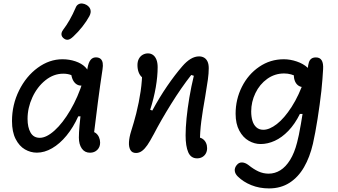

<svg xmlns="http://www.w3.org/2000/svg" viewBox="-20 -847 1900 1080"><path d="M47.5 -166Q47.5 -257.7 87.1 -337.8Q126.7 -418 192.2 -465.8Q257.8 -513.7 331.3 -513.7Q369.5 -513.7 403.9 -502.2Q438.3 -490.7 459.4 -469.8Q480.5 -449 480.5 -422.5Q480.5 -399.8 469.8 -382.7Q459 -365.5 436.2 -365.5Q419.2 -365.5 406.2 -376.2Q393.3 -387 386.6 -405.2Q379.8 -423.5 379.8 -445.3H427.8V-398Q424 -400.8 420 -403.2Q399.2 -417.2 380.2 -424.8Q361.3 -432.5 335.7 -432.5Q281.7 -432.5 235.4 -395.4Q189.2 -358.3 162.1 -299.3Q135 -240.3 135 -178.2Q135 -130.8 151.9 -101.3Q168.8 -71.8 203.8 -71.8Q241.3 -71.8 287.2 -113.2Q333 -154.5 376 -227.8Q419 -301.2 447.3 -392.3H483.7L451.2 -192.8H420.3Q392.3 -130.5 354.2 -84.2Q316.2 -38 273.2 -13.2Q230.3 11.7 187.5 11.7Q152 11.7 120.2 -6.7Q88.3 -25.2 67.9 -65.2Q47.5 -105.2 47.5 -166ZM423.7 -73Q423.7 -126.2 438.3 -238.1Q453 -350 470.5 -453.8Q471.5 -458 472.2 -463.7Q477.5 -495.2 489.8 -510.5Q502.2 -525.8 523.7 -524.2Q538.2 -523 546.7 -515.1Q555.2 -507.2 557.7 -492.6Q560.2 -478 556.7 -456.8Q543.2 -368.7 530.8 -273.4Q518.3 -178.2 506 -75.5L492.5 -107Q507.7 -107 519.2 -98.2Q530.7 -89.3 536.9 -75Q543.2 -60.7 543.2 -44.7Q543.2 -19.7 527.1 -3.8Q511 12 486.3 12Q456.5 12 440.1 -11.6Q423.7 -35.2 423.7 -73ZM392.3 -641.5Q420.2 -667.5 443.4 -697.2Q466.7 -726.8 482.7 -756Q493.2 -776 488.9 -792.1Q484.7 -808.2 467.2 -819Q455.7 -825.8 443.1 -827.2Q430.5 -828.5 420.2 -822.3Q410 -816.2 404.8 -801.8Q373.5 -729.5 335 -679.2Q324 -664 325.9 -651.2Q327.8 -638.5 341 -629.3Q349.5 -623.3 357.9 -623.2Q366.3 -623.2 374.5 -627.8Q382.7 -632.5 392.3 -641.5Z M1024 -85.7Q1024 -127.2 1029.3 -181.8Q1034.7 -236.3 1045.1 -298.1Q1055.5 -359.8 1070.3 -420.8L1055.7 -425.2Q1000.2 -354.7 942.5 -262Q884.8 -169.3 844.2 -90.8L842.5 -88Q823.2 -51.5 808.9 -30.8Q794.7 -10 779 1.8Q763.3 13.5 745.2 13.5Q722.7 13.5 713.2 -3.8Q703.8 -21.2 705.5 -48.3Q707.2 -75.5 717.2 -107.5Q733.7 -159.5 746.2 -208.5Q762 -271.5 771.1 -333.6Q780.2 -395.7 780.2 -459.2L806.3 -402.5Q790.7 -402.5 778.7 -412.6Q766.7 -422.7 759.9 -440.5Q753.2 -458.3 753.2 -481.2Q753.2 -501.5 761.2 -516.4Q769.3 -531.3 782.9 -539Q796.5 -546.7 812.3 -546.7Q828.5 -546.7 840.8 -537.8Q853 -529 859.9 -511.6Q866.8 -494.2 866.8 -469Q866.8 -417.7 856.2 -355.9Q845.5 -294.2 824.8 -229.5L836.8 -225.3Q877.3 -300.2 920.9 -363.6Q964.5 -427 1005.7 -474.5Q1028.8 -501.3 1052.4 -515.6Q1076 -529.8 1099.7 -529.8Q1115.7 -529.8 1127.9 -522.8Q1140.2 -515.8 1147.2 -501.1Q1154.2 -486.3 1154.2 -463.3Q1154.2 -434.3 1149.3 -399.2Q1144.5 -364 1134.2 -303.2Q1120 -224.3 1112.2 -164.2Q1104.5 -104.2 1104.5 -44.5L1088.2 -74.8Q1106.3 -74.8 1119.2 -66.2Q1132 -57.7 1138.5 -43.8Q1145 -30 1145 -14Q1145 3.3 1137.7 16.4Q1130.3 29.5 1117.5 36.6Q1104.7 43.7 1088.8 43.7Q1053.8 43.7 1038.9 9.6Q1024 -24.5 1024 -85.7Z M1317 145.2Q1302.5 130.8 1300.6 114.1Q1298.7 97.3 1311.7 81.2Q1323.8 66.2 1341.4 66.8Q1359 67.3 1377.7 81.5Q1406.2 104.5 1433.5 117.2Q1460.8 129.8 1491.2 129.8Q1526.2 129.8 1556.8 110.8Q1587.5 91.8 1611.8 52.5Q1636.2 13.2 1651.2 -45.7Q1660.2 -77.7 1672.8 -151Q1687.3 -232 1698.1 -319.5Q1708.8 -407 1711 -459.7Q1713 -483 1717.6 -496.7Q1722.2 -510.3 1731.8 -517.2Q1741.3 -524 1757.2 -524Q1779.3 -524 1789.4 -507.7Q1799.5 -491.3 1797.5 -458Q1794.8 -406 1787.7 -335.5Q1778.8 -257.3 1766.3 -178.2Q1753.8 -99.2 1740.3 -38.8Q1722.7 37.2 1690.2 93.3Q1657.8 149.5 1608.5 181.2Q1559.2 212.8 1493.2 212.8Q1439 212.8 1393.5 194.4Q1348 176 1317 145.2ZM1305.3 -207.5Q1305.3 -288.2 1340.7 -358.6Q1376 -429 1438.1 -471.3Q1500.2 -513.7 1576.3 -513.7Q1612.2 -513.7 1649.1 -501.2Q1686 -488.8 1710.3 -466.4Q1734.7 -444 1734.7 -416Q1734.7 -390.7 1721.8 -373.9Q1709 -357.2 1686.3 -357.2Q1668.5 -357.2 1655.5 -367.7Q1642.5 -378.2 1636.7 -397.2Q1630.8 -416.2 1634.2 -440.3H1676.8V-391.3Q1666.8 -404 1651.7 -413.6Q1636.5 -423.2 1617.5 -428.5Q1598.5 -433.8 1578.3 -433.8Q1525.5 -433.8 1483 -403.3Q1440.5 -372.8 1416.8 -323.4Q1393 -274 1393 -220Q1393 -190.8 1399.9 -167.7Q1406.8 -144.5 1422.2 -130.8Q1437.5 -117 1461.3 -117Q1495.5 -117 1537.2 -149.1Q1578.8 -181.2 1620.5 -245.8Q1662.2 -310.5 1693.8 -403H1738L1703.3 -206.2H1667Q1638.8 -149.2 1602.2 -111.2Q1565.7 -73.3 1525.8 -55.1Q1486 -36.8 1445.8 -36.8Q1411.3 -36.8 1379.1 -55.2Q1346.8 -73.5 1326.1 -112.1Q1305.3 -150.7 1305.3 -207.5Z"/></svg>

Font: Monaspace Radon Var
Style: Regular
Weight: 400
Designer: Riley Cran and the Lettermatic Team
Version: Version 1.000 (Monaspace Radon Var)